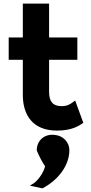

<svg xmlns="http://www.w3.org/2000/svg" viewBox="-20 -698 500 1060"><path d="M363 131C363 88 329 51 283 47C225 39 182 79 183 133C197 166 213 197 229 220C218 264 183 303 166 314L145 327L169 332C184 335 200 339 214 342C302 296 363 215 363 131ZM440 -20 395 -143 384 -135C368 -123 352 -112 320 -112C273 -112 251 -136 251 -191V-368H407V-491H251V-678H106V-491H28V-368H106V-171C107 -67 157 23 295 23C378 23 417 -4 440 -20Z"/></svg>

Font: Bluebird
Style: SfBdExt
Weight: 700
Designer: Jasper
Foundry: Cannot Into Space Fonts
Version: Version 0.98